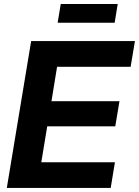

<svg xmlns="http://www.w3.org/2000/svg" viewBox="-20 -931 688 951"><path d="M13.7 0 134.3 -727.5H648.4L627 -600.1H262.7L234.9 -429.7H571.8L550.8 -305.2H213.9L184.6 -127.4H549.3L528.3 0ZM563 -911.1 547.9 -818.4H265.6L280.8 -911.1Z"/></svg>

Font: Inter 28pt
Style: Bold Italic
Weight: 700
Italic angle: -9.3988°
Designer: Rasmus Andersson
Foundry: rsms
Version: Version 4.001;git-66647c0bb